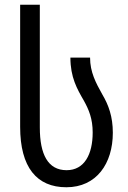

<svg xmlns="http://www.w3.org/2000/svg" viewBox="-20 -780 542 810"><path d="M260 10C387 10 456 -90 456 -220C456 -288 438 -337 412 -381C384 -431 360 -476 360 -537H277C277 -454 305 -405 334 -355C355 -317 371 -279 371 -221C371 -129 336 -62 261 -62C182 -62 148 -129 148 -242V-760H65V-245C65 -74 135 10 260 10Z"/></svg>

Font: Noto Sans Georgian Condensed
Style: Regular
Weight: 400
Width: 3
Designer: Monotype Design Team, Akaki Razmadze
Foundry: Google LLC
Version: Version 2.005